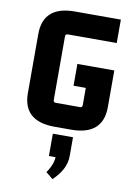

<svg xmlns="http://www.w3.org/2000/svg" viewBox="-99 -693 740 1050"><g transform="rotate(10 270.5 -168.0)"><path d="M322 10C439 10 498 -43 498 -146V-350H293V-229H361V-134C361 -124 357 -120 348 -120H214C205 -120 200 -124 200 -134V-486C200 -496 205 -500 214 -500H485V-630H229C112 -630 54 -577 54 -474V-146C54 -43 112 10 229 10ZM268 294C312 252 339 207 339 153V49H227V173H264C263 198 252 229 229 262Z"/></g></svg>

Font: Gemini
Style: Regular
Weight: 700
Designer: Pushpananda Ekanayake, Sol Matas, Kosala Senevirathne
Foundry: Mooniak
Version: Version 1.000;PS 1.0;hotconv 1.0.86;makeotf.lib2.5.63406